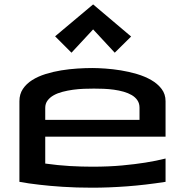

<svg xmlns="http://www.w3.org/2000/svg" viewBox="-20 -873 866 893"><path d="M409.2 -556.6Q434.1 -556.6 469.2 -554.2Q504.4 -551.8 542.2 -545.7Q580.1 -539.6 617.2 -528.6Q654.3 -517.6 683.8 -500.5Q713.4 -483.4 731.7 -459.2Q750 -435.1 750 -402.3V-237.3H190.4V-112.3Q249.5 -104 304.2 -100.8Q358.9 -97.7 409.2 -97.7Q485.8 -97.7 548.1 -103.5Q610.4 -109.4 655.8 -116.7Q708 -125 750 -135.7V-27.3Q656.2 -12.7 570.6 -6.3Q484.9 0 409.2 0Q333 0 271 -4.2Q209 -8.3 164.1 -13.7Q111.8 -19.5 70.3 -27.3V-402.3Q70.3 -435.1 86.4 -459.2Q102.5 -483.4 129.6 -500.5Q156.7 -517.6 191.9 -528.6Q227.1 -539.6 264.6 -545.7Q302.2 -551.8 339.6 -554.2Q377 -556.6 409.2 -556.6ZM190.4 -315.4H628.9V-372.1Q628.9 -392.1 619.1 -406.5Q609.4 -420.9 592.8 -430.7Q576.2 -440.4 554.7 -446.5Q533.2 -452.6 509.8 -455.8Q486.3 -459 462.2 -460Q438 -460.9 417 -460.9Q395.5 -460.9 370.1 -460Q344.7 -459 319.6 -455.6Q294.4 -452.1 271 -446Q247.6 -439.9 229.7 -429.9Q211.9 -419.9 201.2 -405.5Q190.4 -391.1 190.4 -371.1ZM589.8 -703.1 513.7 -627.9 413.1 -736.3 312.5 -627.9 236.3 -704.1 413.1 -852.5Z"/></svg>

Font: Revalia
Style: Regular
Weight: 400
Designer: Johan Kallas, Mihkel Virkus
Foundry: Johan Kallas, Mihkel Virkus
Version: Version 1.001